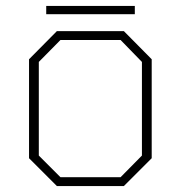

<svg xmlns="http://www.w3.org/2000/svg" viewBox="-20 -628 610 648"><path d="M136 -580V-608H435V-580ZM172 0 78 -94V-428L172 -523H398L492 -428V-94L398 0ZM184 -30H387L459 -103V-419L387 -493H184L111 -419V-103Z"/></svg>

Font: Tomorrow ExtraLight
Style: Regular
Weight: 275
Designer: Tony de Marco, Monica Rizzolli
Foundry: Just in Type
Version: Version 2.002